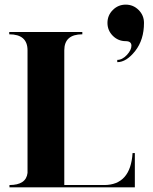

<svg xmlns="http://www.w3.org/2000/svg" viewBox="-20 -801 655 821"><path d="M595.7 -703.1Q595.7 -630.9 558.1 -583Q520.5 -535.2 481.4 -535.2V-544.9Q502.9 -544.9 522.5 -565.9Q542 -586.9 542 -605.5Q542 -625 517.6 -625Q485.4 -625 462.4 -647.9Q439.5 -670.9 439.5 -703.1Q439.5 -735.4 462.4 -758.3Q485.4 -781.2 517.6 -781.2Q549.8 -781.2 572.8 -758.3Q595.7 -735.4 595.7 -703.1ZM425.3 -9.8Q538.1 -9.8 546.9 -146.5H556.6V0H20.5V-9.8Q91.8 -9.8 97.7 -61.5V-585.9Q97.7 -654.3 19.5 -654.3V-664.1H332V-654.3Q254.9 -654.3 254.9 -585.9V-9.8Z"/></svg>

Font: spinwerad
Style: Bold
Weight: 700
Width: 7
Version: Version 0.3